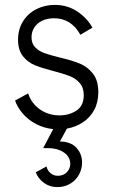

<svg xmlns="http://www.w3.org/2000/svg" viewBox="-20 -515 459 779"><path d="M251.5 6.8 223.1 59.1Q267.1 59.6 290 84.5Q313 109.4 313 145Q313 169.9 301 192.6Q289.1 215.3 265.9 229.7Q242.7 244.1 211.9 244.1Q181.6 244.1 158.2 226.8Q134.8 209.5 125 184.1L168.9 160.2Q171.4 175.3 184.1 186.8Q196.8 198.2 214.8 198.2Q237.3 198.2 251.2 183.8Q265.1 169.4 265.1 148.9Q265.1 132.8 255.1 118.7Q245.1 104.5 224.1 95.2Q203.1 85.9 171.9 85.9H155.3L195.8 8.8Q158.2 4.9 126.5 -11.7Q94.7 -28.3 73 -53.5Q51.3 -78.6 41 -106.9L94.2 -136.2Q106.9 -96.2 141.6 -71.5Q176.3 -46.9 221.2 -46.9Q260.7 -46.9 290.3 -66.4Q319.8 -85.9 319.8 -128.9Q319.8 -159.7 303.5 -178.2Q287.1 -196.8 262.9 -206.3Q238.8 -215.8 197.3 -226.6Q149.9 -238.8 121.3 -250.5Q92.8 -262.2 73 -287.1Q53.2 -312 53.2 -354Q53.2 -396 73.2 -428.2Q93.3 -460.4 127.4 -477.8Q161.6 -495.1 202.1 -495.1Q253.4 -495.1 293.5 -468.5Q333.5 -441.9 355 -402.8L306.2 -374Q268.6 -440.9 199.2 -440.9Q171.9 -440.9 151.1 -430.9Q130.4 -420.9 119.1 -403.3Q107.9 -385.7 107.9 -363.8Q107.9 -338.4 122.8 -323Q137.7 -307.6 160.2 -299.6Q182.6 -291.5 222.2 -281.7Q272 -270 303.2 -257.3Q334.5 -244.6 356.7 -216.8Q378.9 -189 378.9 -141.1Q378.9 -99.6 362.1 -68.6Q345.2 -37.6 316.2 -18.6Q287.1 0.5 251.5 6.8Z"/></svg>

Font: Acari Sans Light
Style: Regular
Weight: 300
Designer: Alfredo Marco Pradil and Stefan Peev
Foundry: Hanken Design Co.
Version: Version 1.045;January 11, 2019;FontCreator 11.5.0.2425 64-bi